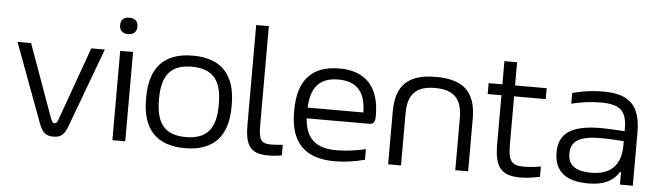

<svg xmlns="http://www.w3.org/2000/svg" viewBox="-46 -886 3662 1071"><g transform="rotate(5 1785.0 -350.5)"><path d="M32 -500 197 -56C215 -8 235 9 277 9C321 9 339 -11 356 -56L521 -500H445L298 -90C291 -70 285 -66 277 -66C270 -66 264 -70 256 -90L108 -500Z M607 -500V0H679V-500ZM594 -642C594 -615 611 -597 642 -597C674 -597 690 -614 691 -642V-644C691 -672 674 -689 642 -689C611 -689 594 -672 594 -644Z M774 -256V-244C774 -78 853 9 1013 9C1174 9 1253 -78 1253 -244V-256C1253 -422 1174 -509 1013 -509C853 -509 774 -422 774 -256ZM846 -247V-253C846 -385 896 -447 1013 -447C1131 -447 1181 -385 1181 -253V-247C1181 -115 1131 -53 1013 -53C896 -53 846 -115 846 -247Z M1490 -53C1436 -53 1421 -71 1421 -154V-710H1350V-154C1350 -33 1380 9 1482 9C1507 9 1532 7 1556 2V-57C1535 -55 1507 -53 1490 -53Z M2059 -265C2059 -422 1984 -509 1834 -509C1679 -509 1603 -422 1603 -256V-244C1603 -77 1683 9 1851 9C1904 9 1965 1 2020 -14V-74C1973 -61 1905 -53 1856 -53C1740 -53 1684 -104 1676 -216H2024C2052 -216 2059 -229 2059 -265ZM1676 -276C1681 -392 1730 -447 1834 -447C1939 -447 1987 -388 1988 -276Z M2151 -295V0H2223V-291C2223 -400 2270 -447 2375 -447C2480 -447 2527 -400 2527 -291V0H2599V-295C2599 -444 2529 -509 2375 -509C2220 -509 2151 -444 2151 -295Z M2907 -53C2840 -53 2818 -73 2818 -168V-439H2995V-500H2818V-630H2747V-500H2670V-439H2747V-165C2747 -34 2786 9 2893 9C2929 9 2956 4 3001 -4V-62C2965 -56 2935 -53 2907 -53Z M3311 -509C3252 -509 3195 -501 3139 -486V-426C3194 -440 3252 -447 3303 -447C3407 -447 3449 -416 3449 -314V-299C3387 -303 3343 -305 3319 -305C3150 -305 3081 -255 3081 -148C3081 -44 3145 9 3271 9C3356 9 3409 -16 3444 -71H3449V0H3521V-296C3521 -449 3459 -509 3311 -509ZM3153 -148C3153 -220 3203 -249 3322 -249C3353 -249 3403 -247 3449 -243V-220C3449 -108 3392 -52 3283 -52C3191 -52 3153 -86 3153 -148Z"/></g></svg>

Font: LT Wave Text Light
Style: Regular
Weight: 300
Designer: Daniel Lyons
Version: Version 2.5 (Glyphs App)